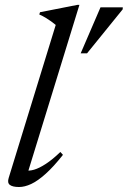

<svg xmlns="http://www.w3.org/2000/svg" viewBox="-20 -740 512 770"><path d="M203.5 -640Q194.5 -647.5 184.8 -654.5Q175 -661.5 163.5 -668.5Q152 -675.5 137.5 -682L140.5 -691L290.5 -720.5H298.5L89.5 -41.5L82.5 -57Q96 -53.5 116.8 -59.5Q137.5 -65.5 164.2 -83Q191 -100.5 222 -130.5L232.5 -119Q195 -71.5 163.2 -43Q131.5 -14.5 105.2 -2.2Q79 10 56.5 10Q30.5 10 19.5 1.5Q8.5 -7 15 -27ZM303.5 -526 383 -710.5H472.5L472 -702.5L329 -526Z"/></svg>

Font: Newsreader 36pt
Style: Italic
Weight: 400
Italic angle: -17°
Designer: Hugues Gentile
Foundry: Production Type
Version: Version 1.003